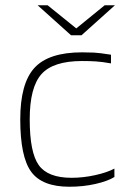

<svg xmlns="http://www.w3.org/2000/svg" viewBox="-20 -703 490 730"><path d="M415 -62V-30Q389 -14 342.5 -3.5Q296 7 244 7Q140 7 98.5 -50Q57 -107 57 -249Q57 -386 111 -445Q165 -504 292 -504Q317 -504 337.5 -503Q358 -502 402 -495V-462Q368 -468 345 -469.5Q322 -471 292 -471Q182 -471 137.5 -421Q93 -371 93 -249Q93 -123 127.5 -75Q162 -27 252 -27Q296 -27 341.5 -37Q387 -47 415 -62ZM123 -683H161L270 -595L378 -683H417L290 -569H250Z"/></svg>

Font: Blinker ExtraLight
Style: Regular
Weight: 200
Designer: Juergen Huber
Foundry: supertype
Version: Version 1.017;hotconv 1.0.117;makeotfexe 2.5.65602